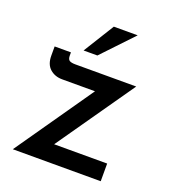

<svg xmlns="http://www.w3.org/2000/svg" viewBox="-117 -699 696 786"><g transform="rotate(20 231.5 -306.5)"><path d="M120 -338Q88 -338 66.5 -357Q45 -376 45 -414V-454H116V-441Q116 -424 124 -419Q132 -414 150 -414H415L180 -77H411V0H28L263 -338ZM349 -613 222 -479H162L245 -613Z"/></g></svg>

Font: Synthetic
Style: Regular
Weight: 400
Designer: Santiago Orozco
Foundry: Typemade
Version: Version 2.000; ttfautohint (v1.8.4.7-5d5b)